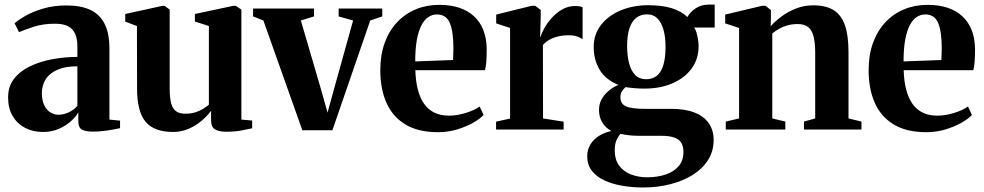

<svg xmlns="http://www.w3.org/2000/svg" viewBox="-20 -560 4255 830"><path d="M165 10.5Q122.5 10.5 88.5 -7.2Q54.5 -25 34.8 -58.2Q15 -91.5 15 -139Q15 -186.5 41 -219.8Q67 -253 110.5 -273.8Q154 -294.5 207.2 -304.2Q260.5 -314 314.5 -314V-360Q314.5 -391 305.2 -412.8Q296 -434.5 275 -446Q254 -457.5 218 -457.5Q166.5 -457.5 126.2 -444.5Q86 -431.5 62.5 -421L43 -459Q58.5 -473.5 90 -491.5Q121.5 -509.5 166.8 -523Q212 -536.5 267 -536.5Q330.5 -536.5 371.5 -516.8Q412.5 -497 432.8 -455.8Q453 -414.5 453 -350V-43L499 -38.5V-6Q488 -3.5 469 0Q450 3.5 427.2 6.2Q404.5 9 383 9Q350.5 9 334.5 0.5Q318.5 -8 318.5 -37V-74.5Q309 -56.5 287.5 -36.8Q266 -17 235 -3.2Q204 10.5 165 10.5ZM233 -64Q254 -64 276.8 -74.2Q299.5 -84.5 314.5 -102.5V-273.5Q262.5 -273.5 228.2 -258.5Q194 -243.5 177.5 -217.2Q161 -191 161 -157Q161 -128.5 170.2 -107.5Q179.5 -86.5 196 -75.2Q212.5 -64 233 -64Z M958 9.5Q926.5 9.5 909.5 -0.8Q892.5 -11 892.5 -39V-81Q875.5 -58 850.5 -37Q825.5 -16 794.5 -2.8Q763.5 10.5 729 10.5Q646 10.5 609.2 -33.8Q572.5 -78 572.5 -177L572 -447.5L521.5 -466.5V-499.5L681 -534.5H692L713.5 -518.5V-178Q713.5 -139.5 719.5 -115.2Q725.5 -91 740.2 -79.8Q755 -68.5 781 -68.5Q805.5 -68.5 824.5 -74.5Q843.5 -80.5 858 -89.5Q872.5 -98.5 883 -107.5V-447.5L822.5 -467V-499.5L987 -534.5H999.5L1023.5 -518.5V-43L1070 -39V-5.5Q1052.5 -1.5 1024 4Q995.5 9.5 958 9.5Z M1287 3 1118.5 -471.5 1074 -489V-523H1337.5V-489L1280.5 -471.5L1368.5 -171L1396 -73L1422.5 -170L1506.5 -471.5L1444 -489V-523H1632.5V-489L1580.5 -471.5L1417 3Z M1874 11.5Q1788 11.5 1732.8 -21.8Q1677.5 -55 1650.8 -115.2Q1624 -175.5 1624 -256Q1624 -322.5 1643 -374.8Q1662 -427 1696.5 -463.8Q1731 -500.5 1777.5 -519.8Q1824 -539 1879 -539Q1975.5 -539 2029 -489.8Q2082.5 -440.5 2084 -348.5Q2084 -315.5 2082.2 -293Q2080.5 -270.5 2076.5 -256.5H1775.5Q1777 -208 1786.8 -171.2Q1796.5 -134.5 1814.5 -109.8Q1832.5 -85 1859 -72.5Q1885.5 -60 1921 -60Q1955.5 -60 1993.5 -71.8Q2031.5 -83.5 2053.5 -99.5L2070.5 -63Q2055.5 -46.5 2025 -29.2Q1994.5 -12 1955.2 -0.2Q1916 11.5 1874 11.5ZM1775 -294.5 1938.5 -300.5Q1939 -314 1939.5 -327Q1940 -340 1940 -353.5Q1940 -422.5 1924.8 -460Q1909.5 -497.5 1869 -497.5Q1848.5 -497.5 1831.5 -486.2Q1814.5 -475 1801.8 -450.5Q1789 -426 1782 -387.5Q1775 -349 1775 -294.5Z M2124.5 0V-34L2185 -47.5V-439L2125 -459V-497L2278.5 -535H2293.5L2317.5 -517V-491L2315 -401.5L2318 -403Q2321 -416 2332.8 -437.5Q2344.5 -459 2364 -481.2Q2383.5 -503.5 2409.5 -518.8Q2435.5 -534 2466.5 -534Q2478.5 -534 2486.2 -532.5Q2494 -531 2498.5 -528.5V-390.5Q2491.5 -396 2476.2 -401.8Q2461 -407.5 2438.5 -407.5Q2413.5 -407.5 2392.5 -402.5Q2371.5 -397.5 2355.2 -388.2Q2339 -379 2327 -365.5L2327.5 -48L2416.5 -34V0Z M2760.5 250.5Q2713.5 250.5 2669.8 243Q2626 235.5 2592 219.5Q2558 203.5 2538.2 177.8Q2518.5 152 2518.5 115.5Q2518.5 87.5 2531.8 65.2Q2545 43 2568.8 27.8Q2592.5 12.5 2622.5 6.5Q2596 -9 2582.8 -31.8Q2569.5 -54.5 2569.5 -85.5Q2569.5 -109.5 2580.2 -129.8Q2591 -150 2609.8 -166.2Q2628.5 -182.5 2653 -193Q2596.5 -216.5 2571.5 -259.5Q2546.5 -302.5 2546.5 -356Q2546.5 -412.5 2579 -453.2Q2611.5 -494 2665 -515.8Q2718.5 -537.5 2782 -537.5Q2841.5 -537.5 2883.2 -524.8Q2925 -512 2951.5 -486.5Q2963 -507.5 2987 -523.8Q3011 -540 3042.5 -540H3069.5V-441H2980.5Q2986.5 -433.5 2990.5 -420.2Q2994.5 -407 2997.2 -391.2Q3000 -375.5 3000 -361.5Q3000 -304.5 2969.5 -263.2Q2939 -222 2886.2 -199.5Q2833.5 -177 2766 -177Q2745 -177 2723 -178.8Q2701 -180.5 2684.5 -183.5Q2674.5 -175 2668.2 -164.8Q2662 -154.5 2662 -139Q2662 -111.5 2685.5 -100.5Q2709 -89.5 2768 -89.5H2881Q2941.5 -89.5 2982.2 -73.5Q3023 -57.5 3044 -27.2Q3065 3 3065 45.5Q3065 93 3041.2 131Q3017.5 169 2975.5 195.5Q2933.5 222 2878.2 236.2Q2823 250.5 2760.5 250.5ZM2776 206.5Q2822.5 206.5 2858.2 194.2Q2894 182 2914.2 157.8Q2934.5 133.5 2934.5 96.5Q2934.5 73.5 2925.5 58Q2916.5 42.5 2895.2 34.8Q2874 27 2838.5 27H2740Q2717 27 2697 24.5Q2677 22 2662.5 18.5Q2652.5 29.5 2645 46Q2637.5 62.5 2637.5 90.5Q2637.5 129.5 2655.8 155Q2674 180.5 2705.5 193.2Q2737 206 2776 206.5ZM2772.5 -217.5Q2815.5 -217.5 2836.2 -252.2Q2857 -287 2857 -358Q2857 -400.5 2848 -432Q2839 -463.5 2821.5 -480.8Q2804 -498 2777 -498Q2750 -498 2730.8 -483.2Q2711.5 -468.5 2701.2 -438.2Q2691 -408 2691 -361Q2691 -319 2699.5 -286.5Q2708 -254 2726 -235.8Q2744 -217.5 2772.5 -217.5Z M3175 -48V-439L3115 -459V-497L3275 -535H3289.5L3312.5 -516.5V-478L3311.5 -446.5Q3331 -468.5 3359 -489.2Q3387 -510 3421.8 -523.5Q3456.5 -537 3495.5 -537Q3550.5 -537 3584 -516Q3617.5 -495 3632.8 -450.2Q3648 -405.5 3648 -334.5V-48L3704 -34.5V0H3455.5V-34.5L3504 -48V-332.5Q3504 -374 3497.2 -401.5Q3490.5 -429 3474.2 -442.5Q3458 -456 3428.5 -456Q3403.5 -456 3383.5 -450.2Q3363.5 -444.5 3347.5 -435.2Q3331.5 -426 3318.5 -415.5V-48L3375 -34.5V0H3117.5V-34.5Z M3985 11.5Q3899 11.5 3843.8 -21.8Q3788.5 -55 3761.8 -115.2Q3735 -175.5 3735 -256Q3735 -322.5 3754 -374.8Q3773 -427 3807.5 -463.8Q3842 -500.5 3888.5 -519.8Q3935 -539 3990 -539Q4086.5 -539 4140 -489.8Q4193.5 -440.5 4195 -348.5Q4195 -315.5 4193.2 -293Q4191.5 -270.5 4187.5 -256.5H3886.5Q3888 -208 3897.8 -171.2Q3907.5 -134.5 3925.5 -109.8Q3943.5 -85 3970 -72.5Q3996.5 -60 4032 -60Q4066.5 -60 4104.5 -71.8Q4142.5 -83.5 4164.5 -99.5L4181.5 -63Q4166.5 -46.5 4136 -29.2Q4105.5 -12 4066.2 -0.2Q4027 11.5 3985 11.5ZM3886 -294.5 4049.5 -300.5Q4050 -314 4050.5 -327Q4051 -340 4051 -353.5Q4051 -422.5 4035.8 -460Q4020.5 -497.5 3980 -497.5Q3959.5 -497.5 3942.5 -486.2Q3925.5 -475 3912.8 -450.5Q3900 -426 3893 -387.5Q3886 -349 3886 -294.5Z"/></svg>

Font: Merriweather 96pt
Style: Bold
Weight: 700
Version: Version 2.100